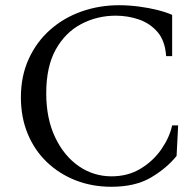

<svg xmlns="http://www.w3.org/2000/svg" viewBox="-20 -700 744 735"><path d="M406 15Q333 15 270 -9.5Q207 -34 159.5 -79.5Q112 -125 86 -188Q60 -251 60 -327Q60 -409 90 -474.5Q120 -540 172 -586Q224 -632 292 -656Q360 -680 436 -680Q473 -680 511.5 -675Q550 -670 583.5 -661.5Q617 -653 639 -643V-485H616Q612 -544 583 -577.5Q554 -611 511.5 -625.5Q469 -640 423 -640Q352 -640 291 -608Q230 -576 193.5 -510.5Q157 -445 157 -343Q157 -246 191 -174.5Q225 -103 281.5 -64Q338 -25 407 -25Q470 -25 518.5 -54.5Q567 -84 598 -129Q629 -174 639 -220H662L656 -103Q618 -56 558 -20.5Q498 15 406 15Z"/></svg>

Font: Bona Nova SC
Style: Regular
Weight: 400
Designer: Mateusz Machalski
Foundry: Capitalics
Version: Version 4.001; ttfautohint (v1.8.4.7-5d5b)